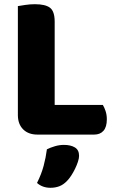

<svg xmlns="http://www.w3.org/2000/svg" viewBox="-20 -637 553 913"><path d="M158 3Q115 3 90 -22Q65 -47 65 -90V-608Q77 -610 100 -613.5Q123 -617 146 -617Q196 -617 218 -600Q240 -583 240 -534V-138H469Q476 -127 482 -109Q488 -91 488 -70Q488 -33 472 -15Q456 3 428 3ZM299 223Q282 241 262.5 248.5Q243 256 220 256Q182 256 156 233Q177 191 187.5 151.5Q198 112 203 73Q219 65 240.5 58.5Q262 52 284 52Q316 52 336 64Q356 76 356 104Q356 116 350.5 132.5Q345 149 337 165.5Q329 182 319 197.5Q309 213 299 223Z"/></svg>

Font: Baloo 2 ExtraBold
Style: Regular
Weight: 800
Designer: Sarang Kulkarni and Ek Type
Foundry: Ek Type
Version: Version 1.640;hotconv 1.0.111;makeotfexe 2.5.65597; ttfautoh